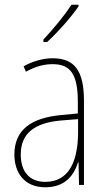

<svg xmlns="http://www.w3.org/2000/svg" viewBox="-20 -784 450 814"><path d="M313 -757V-764H283C251 -715 209 -665 164 -616V-606H180C223 -645 280 -709 313 -757ZM203 -537C162 -537 118 -524 80 -503L90 -480C133 -504 170 -512 203 -512C278 -512 310 -471 310 -351V-303L237 -296C113 -284 41 -234 41 -129C41 -53 82 10 172 10C258 10 294 -43 311 -96H313L315 0H336V-356C336 -486 295 -537 203 -537ZM237 -273 311 -279V-220C310 -98 271 -13 172 -13C106 -13 68 -55 68 -129C68 -219 127 -263 237 -273Z"/></svg>

Font: Noto Sans Devanagari Condensed Thin
Style: Regular
Weight: 100
Width: 3
Designer: Jelle Bosma - Monotype Design Team
Foundry: Monotype Imaging Inc.
Version: Version 2.004